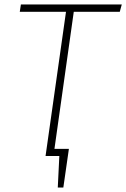

<svg xmlns="http://www.w3.org/2000/svg" viewBox="-20 -702 568 864"><path d="M528 -682 519 -649H312L225 -32H290L265 142H240L247 0H185L277 -649H69L74 -682Z"/></svg>

Font: FiraGO UltraLight
Style: Italic
Weight: 200
Italic angle: -8°
Designer: bBox Type GmbH
Foundry: bBox Type GmbH
Version: Version 1.001